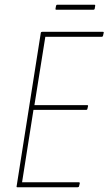

<svg xmlns="http://www.w3.org/2000/svg" viewBox="-20 -789 457 809"><path d="M53 0Q49 0 50 -4L152 -651Q153 -655 158 -655H413Q418 -655 417 -651L414 -638Q413 -634 409 -634H171L125 -346H347Q352 -346 351 -342L348 -329Q347 -326 343 -326H121L73 -21H312Q317 -21 316 -16L313 -4Q312 0 307 0ZM217 -748Q213 -748 214 -753L216 -764Q217 -769 221 -769H378Q382 -769 381 -764L379 -752Q378 -748 374 -748Z"/></svg>

Font: Sofia Sans Condensed Thin
Style: Italic
Weight: 250
Italic angle: -9°
Version: Version 4.100